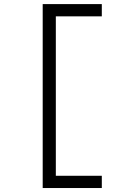

<svg xmlns="http://www.w3.org/2000/svg" viewBox="-20 -818 626 942"><path d="M189.5 104.5V-797.9H479.5V-737.8H253.9V44.4H479.5V104.5Z"/></svg>

Font: Cascadia Code NF Light
Style: Regular
Weight: 300
Monospace: yes
Designer: Aaron Bell
Foundry: Saja Typeworks
Version: Version 2404.023; ttfautohint (v1.8.4)